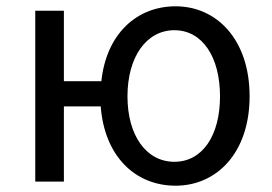

<svg xmlns="http://www.w3.org/2000/svg" viewBox="-20 -577 864 610"><path d="M534 -63C445 -63 385 -146 385 -271C385 -396 445 -481 534 -481C623 -481 679 -396 679 -271C679 -146 623 -63 534 -63ZM183 -319V-543H92V0H183V-239H300C312 -80 410 13 538 13C668 13 773 -91 773 -271C773 -452 668 -557 538 -557C415 -557 318 -470 302 -319Z"/></svg>

Font: Noto Sans CJK TC Regular
Style: Regular
Weight: 400
Designer: Ryoko NISHIZUKA (kana & ideographs); Paul D. Hunt (Latin, Greek & Cyrillic); Wenlong ZHANG (bopomofo); Sandoll Communica
Foundry: Adobe Systems Incorporated
Version: Version 1.001;PS 1.001;hotconv 1.0.78;makeotf.lib2.5.61930